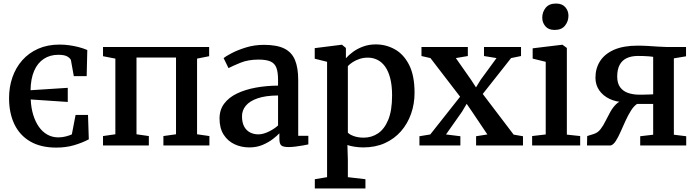

<svg xmlns="http://www.w3.org/2000/svg" viewBox="-20 -819 3921 1081"><path d="M296.5 12Q210 12 150.8 -22.2Q91.5 -56.5 61.2 -119.2Q31 -182 31 -267Q31 -329.5 50 -384Q69 -438.5 105.5 -479.8Q142 -521 194.8 -544.5Q247.5 -568 315 -568Q343.5 -568 370.2 -564.2Q397 -560.5 422.2 -554Q447.5 -547.5 471.5 -537.5L468 -390.5H395.5L379.5 -479.5Q377.5 -489 361 -499.8Q344.5 -510.5 308.5 -510.5Q261.5 -510.5 226.5 -487.5Q191.5 -464.5 172.2 -420Q153 -375.5 152 -311L361.5 -324.5V-245L153 -259Q155 -211.5 167 -172.5Q179 -133.5 199 -105Q219 -76.5 246.8 -61Q274.5 -45.5 308.5 -45.5Q330.5 -45.5 351.2 -51Q372 -56.5 384.5 -62.5L405.5 -172H475.5L480 -34.5Q443 -15 397.2 -1.5Q351.5 12 296.5 12Z M560 0V-53L629.5 -63V-489L560 -502.5V-554.5H1157.5V-502.5L1089.5 -489V-63L1159 -53V0H900V-53L971 -63V-495H748.5V-63L818 -53V0Z M1383.5 11Q1338.5 11 1300.2 -7Q1262 -25 1239 -61.2Q1216 -97.5 1216 -152Q1216 -201 1242.5 -236Q1269 -271 1315.2 -293Q1361.5 -315 1420.8 -325.8Q1480 -336.5 1545.5 -337V-369Q1545.5 -411.5 1536.5 -436.5Q1527.5 -461.5 1503.8 -472.5Q1480 -483.5 1435.5 -483.5Q1377.5 -483.5 1334 -465.8Q1290.5 -448 1266.5 -435.5L1239 -492Q1250 -501.5 1283.5 -519.2Q1317 -537 1364.8 -551.8Q1412.5 -566.5 1466 -566.5Q1538.5 -566.5 1580.5 -545.8Q1622.5 -525 1640.8 -481.2Q1659 -437.5 1659 -368V-54.5H1716V-6Q1705 -3.5 1685.5 0Q1666 3.5 1644.2 6.2Q1622.5 9 1604.5 9Q1575.5 9 1564.2 0.2Q1553 -8.5 1553 -38.5V-68.5Q1540.5 -55 1516.2 -36.2Q1492 -17.5 1458.5 -3.2Q1425 11 1383.5 11ZM1435 -62.5Q1460 -62.5 1491 -77Q1522 -91.5 1545.5 -112.5V-281.5Q1475.5 -281 1430.5 -265.5Q1385.5 -250 1364 -223.8Q1342.5 -197.5 1342.5 -165Q1342.5 -129.5 1354.5 -107Q1366.5 -84.5 1387.5 -73.5Q1408.5 -62.5 1435 -62.5Z M1752.5 242V190L1821.5 178.5V-471L1752 -488.5V-548L1903 -567H1905.5L1927.5 -549V-491Q1943 -509 1967.5 -527Q1992 -545 2024.5 -557Q2057 -569 2096 -569Q2153.5 -569 2203.2 -541.2Q2253 -513.5 2283.5 -453.5Q2314 -393.5 2314 -296.5Q2314 -234 2294.5 -178.5Q2275 -123 2237.8 -80.2Q2200.5 -37.5 2147 -13.2Q2093.5 11 2025 11Q2002 11 1977 7.2Q1952 3.5 1936 -2.5L1938.5 81V178.5L2037.5 190V242ZM2028 -44Q2072.5 -44 2108.5 -68.2Q2144.5 -92.5 2166 -144.8Q2187.5 -197 2187.5 -281.5Q2187.5 -338 2177 -378.5Q2166.5 -419 2147.8 -444.8Q2129 -470.5 2104.2 -482.5Q2079.5 -494.5 2051.5 -494.5Q2025.5 -494.5 2003.5 -487Q1981.5 -479.5 1964.8 -468.5Q1948 -457.5 1938.5 -446.5V-72.5Q1946 -62.5 1970.8 -53.2Q1995.5 -44 2028 -44Z M2402.5 -62 2570.5 -274.5 2403.5 -492 2353 -503.5V-554.5H2614V-503.5L2546.5 -492L2632 -370L2660 -327L2686 -369.5L2775.5 -492L2705 -503.5V-554.5H2913.5V-503.5L2857.5 -492L2698 -290L2872 -61L2924.5 -52V0H2660.5V-52L2724 -62L2638 -190L2607.5 -234.5L2581.5 -190.5L2491 -62L2572 -52V0H2341.5V-52Z M2976 0V-53L3052.5 -62V-471L2979 -489V-547L3144.5 -567H3147L3171.5 -549V-61L3246.5 -53V0ZM3102 -650.5Q3068 -650.5 3050.5 -671.2Q3033 -692 3033 -719.5Q3033 -751 3052.2 -775Q3071.5 -799 3110 -799H3111Q3145 -799 3162.8 -778.5Q3180.5 -758 3180.5 -730.5Q3180.5 -699 3161.2 -674.8Q3142 -650.5 3103 -650.5Z M3285 0 3286 -53 3324 -65Q3346 -72 3361.2 -91.8Q3376.5 -111.5 3389.2 -137.5Q3402 -163.5 3416.2 -189Q3430.5 -214.5 3449.5 -233Q3468.5 -251.5 3497 -256V-243.5Q3449.5 -244.5 3412.5 -262Q3375.5 -279.5 3354 -310.2Q3332.5 -341 3332.5 -381.5Q3332.5 -434 3358.5 -474.8Q3384.5 -515.5 3437.2 -538.8Q3490 -562 3569.5 -562Q3598.5 -562 3629 -560.2Q3659.5 -558.5 3686.5 -556.5Q3713.5 -554.5 3731.5 -554.5H3842.5V-502L3774 -490.5V-60.5L3843.5 -52V0H3584.5V-52L3657.5 -60.5V-234H3567Q3548 -221.5 3531.8 -195.2Q3515.5 -169 3501 -137Q3486.5 -105 3473.2 -75Q3460 -45 3446.2 -24Q3432.5 -3 3417.5 0ZM3579 -286Q3591.5 -286 3606.5 -286.2Q3621.5 -286.5 3635.5 -287Q3649.5 -287.5 3657.5 -288V-499Q3649 -500.5 3634 -501.8Q3619 -503 3602.5 -503.5Q3586 -504 3572.5 -504Q3534.5 -504 3508.2 -491.5Q3482 -479 3468.5 -453.2Q3455 -427.5 3455 -388Q3455 -350 3471.8 -327.5Q3488.5 -305 3516.8 -295.5Q3545 -286 3579 -286Z"/></svg>

Font: Merriweather 20pt SemiBold
Style: Regular
Weight: 600
Version: Version 2.100